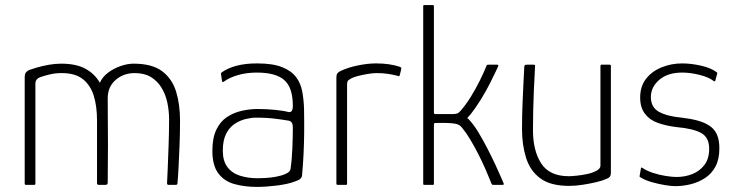

<svg xmlns="http://www.w3.org/2000/svg" viewBox="-20 -726 2882 754"><path d="M82 0Q77 0 77 -5V-421Q77 -435 81.5 -441Q86 -447 94 -451Q105 -455 125.5 -461Q146 -467 171 -471.5Q196 -476 220 -476Q280 -476 316.5 -455.5Q353 -435 372 -401Q383 -425 405.5 -441.5Q428 -458 454.5 -467Q481 -476 505 -476Q577 -476 616.5 -446.5Q656 -417 671.5 -366.5Q687 -316 687 -253Q687 -202 685 -152.5Q683 -103 681 -64.5Q679 -26 677 -7Q677 -3 675 -1.5Q673 0 670 0H643Q639 0 637.5 -1.5Q636 -3 636 -7Q637 -20 638.5 -60Q640 -100 642 -153Q644 -206 644 -257Q644 -291 637 -323.5Q630 -356 614 -382Q598 -408 572.5 -423.5Q547 -439 509 -439Q465 -439 434 -412Q403 -385 403 -340Q403 -282 403.5 -238.5Q404 -195 404 -158.5Q404 -122 403.5 -86Q403 -50 403 -9Q403 0 394 0H368Q361 0 361 -7V-253Q361 -309 348 -350.5Q335 -392 305 -415.5Q275 -439 222 -439Q198 -439 176.5 -434Q155 -429 138 -423Q119 -416 119 -397V-5Q119 0 114 0Z M989 8Q941 8 901 -3Q861 -14 837.5 -45Q814 -76 814 -134Q814 -184 829.5 -216.5Q845 -249 871.5 -266.5Q898 -284 930 -291Q962 -298 992 -298Q1027 -298 1061 -294.5Q1095 -291 1113 -286Q1130 -283 1130 -310Q1130 -382 1096.5 -411.5Q1063 -441 989 -441Q949 -441 915.5 -431.5Q882 -422 860 -406Q857 -404 854.5 -404Q852 -404 852 -407L848 -435Q847 -438 848.5 -439Q850 -440 851 -442Q875 -459 909.5 -468Q944 -477 989 -477Q1051 -477 1087.5 -462.5Q1124 -448 1142.5 -423.5Q1161 -399 1167 -366.5Q1173 -334 1174 -298Q1175 -245 1174.5 -202.5Q1174 -160 1172 -119.5Q1170 -79 1166 -35Q1165 -30 1160 -24.5Q1155 -19 1140 -14Q1125 -8 1106.5 -4Q1088 0 1068 2.5Q1048 5 1028 6.5Q1008 8 989 8ZM992 -26Q1002 -26 1022 -27Q1042 -28 1064 -32Q1086 -36 1102.5 -43.5Q1119 -51 1121 -62Q1126 -95 1128 -141Q1130 -187 1130 -226Q1130 -249 1114 -252Q1098 -255 1063.5 -259.5Q1029 -264 985 -264Q967 -264 944.5 -258.5Q922 -253 901.5 -239.5Q881 -226 868 -200.5Q855 -175 855 -134Q855 -94 873 -70Q891 -46 922.5 -36Q954 -26 992 -26Z M1457 -477Q1510 -477 1549 -464Q1551 -463 1554 -461.5Q1557 -460 1556 -456L1550 -431Q1549 -428 1547 -427Q1545 -426 1542 -428Q1524 -433 1503 -436Q1482 -439 1460 -439Q1444 -439 1423.5 -435.5Q1403 -432 1385.5 -427.5Q1368 -423 1361 -419Q1356 -416 1349.5 -412Q1343 -408 1343 -394V-6Q1343 -2 1342 -1Q1341 0 1338 0H1306Q1304 0 1302.5 -1Q1301 -2 1301 -5V-419Q1301 -433 1305 -438Q1309 -443 1317 -447Q1346 -461 1385 -469Q1424 -477 1457 -477Z M1642 -4V-702Q1642 -706 1646 -706H1680Q1684 -706 1684 -702V-284Q1684 -282 1685 -280Q1686 -278 1689 -278Q1708 -278 1725.5 -278Q1743 -278 1761 -278Q1771 -279 1776 -280.5Q1781 -282 1788 -290Q1810 -315 1829 -346Q1848 -377 1863.5 -408Q1879 -439 1889 -464Q1891 -470 1893 -471Q1895 -472 1899 -472H1932Q1935 -472 1936.5 -470.5Q1938 -469 1936 -465Q1936 -465 1927.5 -446.5Q1919 -428 1904 -398.5Q1889 -369 1869.5 -337Q1850 -305 1828 -277Q1824 -273 1821 -269.5Q1818 -266 1815 -262Q1817 -261 1819.5 -259Q1822 -257 1823 -255Q1840 -237 1858 -207.5Q1876 -178 1893.5 -144Q1911 -110 1925 -80Q1939 -50 1947.5 -30Q1956 -10 1957 -8Q1961 0 1954 0Q1951 0 1946 0Q1941 0 1936 0Q1931 0 1926 0Q1921 0 1918 0Q1914 0 1913 -0.5Q1912 -1 1909 -7Q1909 -7 1902.5 -23.5Q1896 -40 1884.5 -66Q1873 -92 1858 -121.5Q1843 -151 1826.5 -178.5Q1810 -206 1794 -225Q1788 -233 1778.5 -237Q1769 -241 1749 -242.5Q1729 -244 1689 -243Q1684 -243 1684 -236V-4Q1684 0 1680 0H1646Q1642 0 1642 -4Z M2215 4Q2142 4 2102 -25.5Q2062 -55 2046 -106Q2030 -157 2030 -219Q2030 -270 2032 -319Q2034 -368 2036 -407Q2038 -446 2039 -465Q2040 -470 2042.5 -471Q2045 -472 2050 -472H2073Q2079 -472 2080.5 -471Q2082 -470 2081 -464Q2081 -456 2079.5 -431Q2078 -406 2076.5 -370.5Q2075 -335 2074 -294.5Q2073 -254 2073 -215Q2073 -134 2105.5 -84Q2138 -34 2214 -34Q2223 -34 2243.5 -36Q2264 -38 2285.5 -42.5Q2307 -47 2322.5 -55.5Q2338 -64 2338 -75V-467Q2338 -469 2339 -470.5Q2340 -472 2341 -472H2374Q2376 -472 2377.5 -471Q2379 -470 2379 -467V-48Q2379 -36 2373.5 -30.5Q2368 -25 2350 -19Q2343 -16 2320.5 -10.5Q2298 -5 2269 -0.5Q2240 4 2215 4Z M2497 -65Q2497 -68 2499 -68Q2501 -68 2504 -66Q2520 -55 2544.5 -47Q2569 -39 2594.5 -35Q2620 -31 2637 -31Q2670 -31 2699 -42.5Q2728 -54 2746.5 -78.5Q2765 -103 2765 -142Q2765 -186 2734 -203.5Q2703 -221 2636 -227Q2595 -232 2563 -243.5Q2531 -255 2512.5 -279.5Q2494 -304 2494 -343Q2494 -387 2517 -416.5Q2540 -446 2578 -461.5Q2616 -477 2659 -477Q2694 -477 2733.5 -468Q2773 -459 2795 -442Q2797 -440 2797 -439Q2797 -438 2796 -435L2789 -409Q2787 -404 2781 -409Q2763 -423 2727 -432Q2691 -441 2659 -441Q2602 -441 2569 -412.5Q2536 -384 2536 -345Q2536 -304 2568.5 -286.5Q2601 -269 2657 -264Q2692 -260 2719.5 -252.5Q2747 -245 2766.5 -232Q2786 -219 2795.5 -197.5Q2805 -176 2805 -143Q2805 -101 2790 -72.5Q2775 -44 2749 -27Q2723 -10 2692.5 -2.5Q2662 5 2631 5Q2617 5 2592 1Q2567 -3 2540.5 -10.5Q2514 -18 2496 -29Q2493 -31 2492 -32Q2491 -33 2492 -36Z"/></svg>

Font: Glory ExtraLight
Style: Regular
Weight: 250
Version: Version 1.011